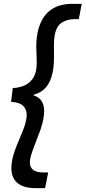

<svg xmlns="http://www.w3.org/2000/svg" viewBox="-20 -832 445 998"><path d="M39.1 41Q39.1 22 43.5 -1Q48.8 -26.9 57.9 -51.8Q66.9 -76.7 82 -111.8Q96.7 -146 104.2 -166.5Q111.8 -187 115.7 -207.5Q118.7 -221.7 118.7 -233.9Q118.7 -264.6 99.6 -282.5Q80.6 -300.3 37.6 -302.7L46.4 -374Q98.1 -377 127.9 -400.1Q157.7 -423.3 166.5 -461.4Q170.9 -479.5 170.9 -505.9Q170.9 -517.6 169.9 -543Q168.5 -564.9 168.5 -587.9Q168.5 -626.5 174.8 -659.7Q205.1 -812 356 -812H404.8L389.6 -732.4H363.8Q332.5 -732.4 303.2 -715.6Q273.9 -698.7 264.2 -648.4Q260.3 -626.5 260.3 -593.8L260.7 -540Q260.7 -490.7 253.9 -457.5Q243.7 -406.7 219 -378.2Q194.3 -349.6 155.3 -339.8V-335.9Q209.5 -319.8 209.5 -253.4Q209.5 -232.4 204.6 -209.5Q199.2 -183.1 190.4 -157.7Q181.6 -132.3 166 -93.3Q143.6 -37.6 138.2 -11.7Q135.3 1.5 135.3 12.2Q135.3 64.5 205.1 64.5H230.5L214.4 146H166Q102.5 146 70.8 119.4Q39.1 92.8 39.1 41Z"/></svg>

Font: Reddit Sans Vanilla SemiBold
Style: Italic
Weight: 600
Italic angle: -11.25°
Designer: Stephen Hutchings
Version: Version 1.013